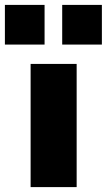

<svg xmlns="http://www.w3.org/2000/svg" viewBox="-52 -764 436 784"><path d="M73 0V-503H261V0ZM202 -582V-744H364V-582ZM-32 -582V-744H130V-582Z"/></svg>

Font: Nunito Sans 8pt Black
Style: Regular
Weight: 900
Version: Version 3.101;gftools[0.9.27]